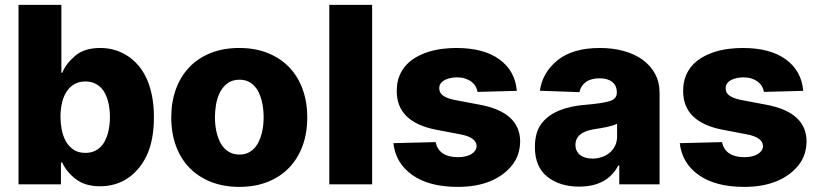

<svg xmlns="http://www.w3.org/2000/svg" viewBox="-20 -747 3318 778"><path d="M228.7 -727.3V-452.1H232.2Q240.1 -471.2 253 -488.1Q266 -505 285.2 -521.3Q321.7 -552.6 386.7 -552.6Q415.5 -552.6 441.9 -545.3Q468.4 -538 493.3 -522.7Q517.8 -507.8 538.2 -484.7Q558.6 -461.6 573.2 -430.6Q587.7 -399.5 595.7 -359.9Q603.7 -320.3 603.7 -272.4Q603.7 -179 574.6 -117.2Q560 -86.3 540 -62.9Q519.9 -39.4 495.7 -23.6Q471.6 -7.8 443.7 0Q415.8 7.8 385.7 7.8Q324.6 7.8 286.6 -21.7Q248.9 -50.8 232.2 -88.4H226.9V0H55V-727.3ZM225.1 -272.7Q225.1 -248.6 229.9 -222.8Q234.7 -197.1 246.1 -176Q257.5 -154.8 277 -141.2Q296.5 -127.5 325.6 -127.5Q345.5 -127.5 360.4 -133.7Q375.4 -139.9 386.5 -150.7Q397.7 -161.6 405.2 -176Q412.6 -190.3 417.1 -206.5Q421.5 -222.7 423.5 -239.7Q425.4 -256.7 425.4 -272.7Q425.4 -289.1 423.5 -305.9Q421.5 -322.8 417.1 -339Q412.6 -355.1 405.2 -369.3Q397.7 -383.5 386.5 -394Q375.4 -404.5 360.3 -410.7Q345.2 -416.9 325.6 -416.9Q301.8 -416.9 283.2 -407Q264.6 -397 251.6 -378.4Q238.6 -359.7 231.9 -333.1Q225.1 -306.5 225.1 -272.7Z M674 -271Q674 -333.5 692.6 -385.1Q711.3 -436.8 746.6 -474.1Q782 -511.4 833.3 -532Q884.6 -552.6 949.6 -552.6Q1013.8 -552.6 1065 -532.1Q1116.1 -511.7 1151.6 -474.8Q1187.1 -437.9 1206.1 -385.8Q1225.1 -333.8 1225.1 -271Q1225.1 -208.1 1206.1 -156.2Q1187.1 -104.4 1151.6 -67.5Q1116.1 -30.5 1065 -10.1Q1013.8 10.3 949.6 10.3Q886.7 10.3 835.8 -9.6Q784.8 -29.5 748.8 -66.1Q712.7 -102.6 693.4 -154.7Q674 -206.7 674 -271ZM950.6 -120.7Q970.2 -120.7 984.9 -127.7Q999.6 -134.6 1010.5 -146.3Q1021.3 -158 1028.6 -173.3Q1035.9 -188.6 1040.3 -205.4Q1044.7 -222.3 1046.5 -239.5Q1048.3 -256.7 1048.3 -272Q1048.3 -287.6 1046.5 -304.9Q1044.7 -322.1 1040.5 -339Q1036.2 -355.8 1028.9 -371.3Q1021.7 -386.7 1010.8 -398.4Q1000 -410.2 985.1 -417.1Q970.2 -424 950.6 -424Q920.8 -424 901.5 -409.3Q882.1 -394.5 870.9 -372Q859.7 -349.4 855.3 -322.8Q850.9 -296.2 850.9 -272Q850.9 -256 852.8 -238.6Q854.8 -221.2 859.2 -204.4Q863.6 -187.5 871.1 -172.4Q878.6 -157.3 889.6 -145.8Q900.6 -134.2 915.7 -127.5Q930.8 -120.7 950.6 -120.7Z M1487.9 -727.3V0H1314.3V-727.3Z M1745.4 -171.2Q1751.1 -141 1774.5 -125.5Q1797.9 -110.1 1835.6 -110.1Q1852.3 -110.1 1866.1 -113.3Q1880 -116.5 1889.9 -122.5Q1899.9 -128.6 1905.5 -136.9Q1911.2 -145.2 1911.2 -155.5Q1910.2 -190.7 1844.8 -202.8L1749.6 -220.9Q1586.6 -251.8 1587.7 -378.9Q1587.7 -412.3 1597.8 -438Q1608 -463.8 1625.5 -483Q1643.1 -502.1 1666.5 -515.4Q1690 -528.8 1716.8 -537.1Q1743.6 -545.5 1772.4 -549Q1801.1 -552.6 1828.8 -552.6Q1940.3 -552.6 2003.6 -506.4Q2067.5 -459.9 2074.2 -378.9L1914.8 -374.6Q1913 -387.4 1906.2 -398.3Q1899.5 -409.1 1888.8 -416.9Q1878.2 -424.7 1863.6 -429.2Q1849.1 -433.6 1832 -433.6Q1822.1 -433.6 1809.3 -431.5Q1796.5 -429.3 1785.5 -424.4Q1774.5 -419.4 1767 -410.7Q1759.6 -402 1759.9 -388.8Q1759.9 -381 1763 -374.1Q1766 -367.2 1773.1 -361.3Q1780.2 -355.5 1791.9 -350.7Q1803.6 -345.9 1820.7 -342.3L1925.8 -322.4Q2086.6 -291.9 2087.7 -174.7Q2087.4 -146.7 2079.5 -122.5Q2071.7 -98.4 2054.7 -77.1Q2021.3 -35.2 1965.7 -12.4Q1910.2 10.3 1834.9 10.3Q1718.4 10.3 1650.6 -38Q1583.1 -85.9 1573.9 -166.9Z M2175.1 -247.5Q2188.9 -265.3 2207.7 -278.4Q2226.6 -291.5 2248.9 -300.4Q2271.3 -309.3 2296.9 -314.6Q2322.4 -320 2350.1 -322.1Q2420.1 -328.1 2449.9 -337Q2479.4 -346.2 2479.4 -370.7V-372.5Q2479.4 -400.2 2460.8 -415Q2442.1 -429.7 2409.8 -429.7Q2375.4 -429.7 2354.4 -415Q2333.5 -400.2 2327.8 -373.6L2167.6 -379.3Q2177.9 -453.5 2239.7 -503.2Q2300.8 -552.6 2411.2 -552.6Q2463.4 -552.6 2507.6 -540.3Q2551.8 -528.1 2584 -504.8Q2616.1 -481.5 2634.4 -447.8Q2652.7 -414.1 2652.7 -370.7V0H2489.3V-76H2485.1Q2440 9.2 2326.7 9.2Q2248.6 9.2 2198.2 -30.5Q2147.4 -70.7 2147.4 -151.3Q2147.4 -212 2175.1 -247.5ZM2311.8 -159.8Q2311.8 -146.3 2316.9 -136Q2322.1 -125.7 2331.1 -118.6Q2340.2 -111.5 2352.8 -108Q2365.4 -104.4 2380.3 -104.4Q2400.2 -104.4 2418.3 -110.4Q2436.4 -116.5 2450.3 -128Q2464.1 -139.6 2472.3 -156.2Q2480.5 -172.9 2480.5 -193.9V-245.7Q2473.4 -241.8 2463.1 -238.6Q2452.8 -235.4 2439.6 -232.6Q2426.1 -229.8 2413.5 -227.6Q2400.9 -225.5 2388.8 -223.7Q2311.8 -211.6 2311.8 -159.8Z M2905.9 -171.2Q2911.6 -141 2935 -125.5Q2958.5 -110.1 2996.1 -110.1Q3012.8 -110.1 3026.6 -113.3Q3040.5 -116.5 3050.4 -122.5Q3060.4 -128.6 3066.1 -136.9Q3071.7 -145.2 3071.7 -155.5Q3070.7 -190.7 3005.3 -202.8L2910.2 -220.9Q2747.2 -251.8 2748.2 -378.9Q2748.2 -412.3 2758.3 -438Q2768.5 -463.8 2786 -483Q2803.6 -502.1 2827.1 -515.4Q2850.5 -528.8 2877.3 -537.1Q2904.1 -545.5 2932.9 -549Q2961.6 -552.6 2989.3 -552.6Q3100.9 -552.6 3164.1 -506.4Q3228 -459.9 3234.7 -378.9L3075.3 -374.6Q3073.5 -387.4 3066.8 -398.3Q3060 -409.1 3049.4 -416.9Q3038.7 -424.7 3024.1 -429.2Q3009.6 -433.6 2992.5 -433.6Q2982.6 -433.6 2969.8 -431.5Q2957 -429.3 2946 -424.4Q2935 -419.4 2927.6 -410.7Q2920.1 -402 2920.5 -388.8Q2920.5 -381 2923.5 -374.1Q2926.5 -367.2 2933.6 -361.3Q2940.7 -355.5 2952.4 -350.7Q2964.1 -345.9 2981.2 -342.3L3086.3 -322.4Q3247.2 -291.9 3248.2 -174.7Q3247.9 -146.7 3240.1 -122.5Q3232.2 -98.4 3215.2 -77.1Q3181.8 -35.2 3126.2 -12.4Q3070.7 10.3 2995.4 10.3Q2878.9 10.3 2811.1 -38Q2743.6 -85.9 2734.4 -166.9Z"/></svg>

Font: Inter P Extra Bold
Style: Regular
Weight: 800
Designer: Rasmus Andersson
Foundry: rsms
Version: Version 3.018;git-588b23468